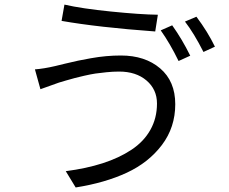

<svg xmlns="http://www.w3.org/2000/svg" viewBox="-20 -786 1017 851"><path d="M675.8 -327.1Q675.8 -389.6 629.4 -429.2Q583 -468.8 507.8 -468.8Q480.5 -468.8 451.7 -465.8Q422.9 -462.9 402.8 -460Q382.8 -457 353 -450.2Q323.2 -443.4 312.5 -440.4Q301.8 -437.5 272.5 -429.2Q243.2 -420.9 241.2 -419.9Q235.4 -418 159.2 -390.6L134.8 -478.5Q173.8 -481.4 224.6 -493.2Q231.4 -495.1 268.6 -503.9Q305.7 -512.7 326.2 -517.1Q346.7 -521.5 382.3 -527.8Q418 -534.2 450.7 -537.1Q483.4 -540 515.6 -540Q623 -540 689.9 -482.9Q756.8 -425.8 756.8 -324.2Q756.8 -221.7 697.8 -143.6Q638.7 -65.4 542 -20.5Q445.3 24.4 315.4 44.9L271.5 -27.3Q362.3 -39.1 435.1 -62.5Q507.8 -85.9 562.5 -122.1Q617.2 -158.2 646.5 -210.4Q675.8 -262.7 675.8 -327.1ZM252.9 -693.4 265.6 -765.6Q341.8 -748 471.7 -734.9Q601.6 -721.7 679.7 -720.7L668 -646.5Q415 -665 252.9 -693.4ZM692.4 -651.4 743.2 -673.8Q787.1 -612.3 823.2 -539.1L771.5 -515.6Q733.4 -593.8 692.4 -651.4ZM799.8 -690.4 850.6 -711.9Q900.4 -645.5 932.6 -579.1L881.8 -555.7Q839.8 -638.7 799.8 -690.4Z"/></svg>

Font: Min Sans
Style: Regular
Weight: 400
Designer: Jinseong-Kim, NotoSansCJK, Nunito
Foundry: Jinseong-Kim
Version: Version 1.400;Glyphs 3.1.2 (3151)